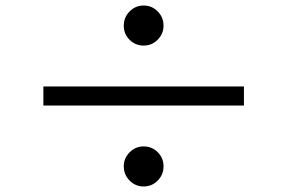

<svg xmlns="http://www.w3.org/2000/svg" viewBox="-20 -723 1040 695"><path d="M500 -703Q530 -703 551 -681.5Q572 -660 572 -630Q572 -601 551 -579.5Q530 -558 500 -558Q470 -558 449 -579Q428 -600 428 -630Q428 -660 449 -681.5Q470 -703 500 -703ZM863 -410V-341H137V-410ZM500 -193Q530 -193 551 -172Q572 -151 572 -121Q572 -91 551 -69.5Q530 -48 500 -48Q470 -48 449 -69.5Q428 -91 428 -121Q428 -150 449 -171.5Q470 -193 500 -193Z"/></svg>

Font: Noto Sans JP Thin
Style: Regular
Weight: 400
Version: Version 2.004-H2;hotconv 1.0.118;makeotfexe 2.5.65603